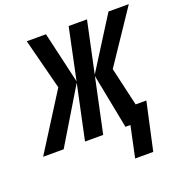

<svg xmlns="http://www.w3.org/2000/svg" viewBox="-225 -854 1146 1201"><g transform="rotate(-20 348.0 -253.5)"><path d="M470.2 207 514.2 0H481L410.2 -363.8L333 0H211.9L289.1 -363.8L69.8 0H-66.9L170.9 -376L84 -713.9H211.9L291 -372.1L362.8 -713.9H484.9L412.1 -372.1L627.9 -713.9H763.2L529.8 -366.2L588.9 -109.9H660.2L590.8 207Z"/></g></svg>

Font: Open Sans Condensed
Style: Italic
Weight: 400
Width: 3
Italic angle: -12°
Designer: Monotype Design Team
Foundry: Monotype Imaging Inc.
Version: Version 3.000